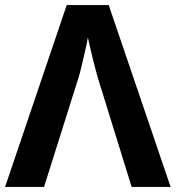

<svg xmlns="http://www.w3.org/2000/svg" viewBox="-20 -734 690 754"><path d="M407 -714 650 0H497L364 -429Q360 -443 352 -473.5Q344 -504 336.5 -536Q329 -568 325 -587Q322 -567 314.5 -535Q307 -503 300 -473Q293 -443 288 -428L153 0H0L242 -714Z"/></svg>

Font: Noto IKEA Simplified Chinese
Style: Bold
Weight: 700
Designer: Monotype Design Team
Foundry: Monotype Imaging Inc.
Version: Version 1.100